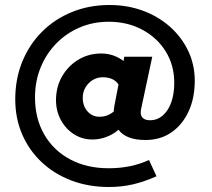

<svg xmlns="http://www.w3.org/2000/svg" viewBox="-20 -604 847 768"><path d="M416 144Q334 144 265.5 118Q197 92 146.5 44.5Q96 -3 68.5 -67Q41 -131 41 -207Q41 -288 69 -357Q97 -426 148 -477Q199 -528 268 -556Q337 -584 418 -584Q490 -584 552 -561Q614 -538 660.5 -496.5Q707 -455 733 -400Q759 -345 759 -281Q759 -211 734 -157.5Q709 -104 665 -74Q621 -44 562 -44Q484 -44 454 -85Q432 -66 405 -56Q378 -46 350 -46Q309 -46 276 -67Q243 -88 223.5 -124Q204 -160 204 -203Q204 -256 228 -298Q252 -340 293 -365Q334 -390 385 -390Q411 -390 433.5 -382Q456 -374 474 -360L477 -377H589L544 -166Q540 -145 549.5 -134Q559 -123 580 -123Q609 -123 631 -142Q653 -161 665 -194.5Q677 -228 677 -273Q677 -343 643 -398Q609 -453 549.5 -485Q490 -517 415 -517Q352 -517 298.5 -494Q245 -471 205 -430Q165 -389 142.5 -334Q120 -279 120 -215Q120 -130 157 -66Q194 -2 260.5 33.5Q327 69 415 69Q504 69 576 36L606 101Q557 123 511.5 133.5Q466 144 416 144ZM378 -137Q410 -137 435 -158Q435 -164 436 -170Q437 -176 438 -183L454 -266Q444 -281 428 -288Q412 -295 391 -295Q369 -295 351 -284Q333 -273 322 -254.5Q311 -236 311 -213Q311 -180 330 -158.5Q349 -137 378 -137Z"/></svg>

Font: Red Hat Text VF
Style: Italic
Weight: 300
Italic angle: -12°
Designer: Pentagram, MCKL
Foundry: Pentagram, MCKL
Version: Version 1.023